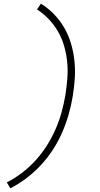

<svg xmlns="http://www.w3.org/2000/svg" viewBox="-20 -861 540 1042"><path d="M36 161 17 129Q62 106 102.5 74.5Q143 43 176.5 5.5Q210 -32 236.5 -74.5Q263 -117 282.5 -162Q302 -207 314.5 -253Q327 -299 335 -346Q342 -391 345.5 -436.5Q349 -482 344.5 -526Q340 -570 328 -611.5Q316 -653 295 -689.5Q274 -726 245 -756.5Q216 -787 181 -810L202 -841Q241 -817 273 -784Q305 -751 328 -711.5Q351 -672 364.5 -627.5Q378 -583 383.5 -535.5Q389 -488 386 -438.5Q383 -389 375 -340Q367 -291 353 -241.5Q339 -192 318.5 -144.5Q298 -97 269.5 -52.5Q241 -8 205 31.5Q169 71 126 104Q83 137 36 161Z"/></svg>

Font: Iosevka Term Curly XLt Obl
Style: Regular
Weight: 200
Italic angle: -9°
Designer: Belleve Invis
Foundry: Belleve Invis
Version: Version 32.3.0